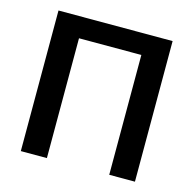

<svg xmlns="http://www.w3.org/2000/svg" viewBox="-84 -613 701 697"><g transform="rotate(15 267.0 -264.0)"><path d="M481.5 -528.4V0H384.9V-450.3H150.6V0H52.6V-528.4Z"/></g></svg>

Font: Interface
Style: Regular
Weight: 400
Designer: Rasmus Andersson
Foundry: rsms
Version: Version 1.8